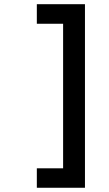

<svg xmlns="http://www.w3.org/2000/svg" viewBox="-20 -762 513 906"><path d="M153.8 32.2H277.8V-649.9H153.8V-742.2H380.9V124H153.8Z"/></svg>

Font: TruenoRg
Style: Book
Weight: 400
Designer: Julieta Ulanovsky
Foundry: Julieta Ulanovsky
Version: Version 3.001b